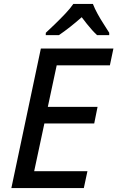

<svg xmlns="http://www.w3.org/2000/svg" viewBox="-20 -962 600 982"><path d="M38.1 0 189 -713.9H560.1L542 -627.9H270L224.6 -415.5H479L461.9 -330.6H207L154.8 -86.4H427.2L408.7 0ZM213.9 -782.2 214.4 -794.4Q232.4 -811 259.8 -837.4Q287.1 -863.8 313.7 -891.8Q340.3 -919.9 355 -941.9H455.1Q464.8 -917 479.5 -890.4Q494.1 -863.8 510.3 -839.1Q526.4 -814.5 538.6 -794.4V-782.2H476.6Q464.4 -793.5 450.9 -808.3Q437.5 -823.2 424.1 -840.1Q410.6 -856.9 397.9 -874Q368.2 -847.7 338.4 -824.2Q308.6 -800.8 281.2 -782.2Z"/></svg>

Font: Open Sans Medium
Style: Italic
Weight: 500
Italic angle: -12°
Designer: Monotype Design Team
Foundry: Monotype Imaging Inc.
Version: Version 3.000